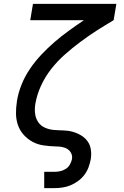

<svg xmlns="http://www.w3.org/2000/svg" viewBox="-20 -755 640 990"><path d="M208 215V131H259Q274 131 289 128Q304 125 318 116.5Q332 108 340 94Q348 80 351 66Q354 49 347 35Q340 21 327 13Q314 5 298 2.5Q282 0 266 0Q234 -1 203.5 -5.5Q173 -10 147.5 -24Q122 -38 102.5 -59.5Q83 -81 73 -109Q63 -137 62.5 -168Q62 -199 67 -230V-232Q74 -276 91 -318.5Q108 -361 134.5 -400Q161 -439 193.5 -473.5Q226 -508 262 -539Q298 -570 336 -597.5Q374 -625 413 -651H136L150 -735H580L566 -651Q522 -625 479 -597.5Q436 -570 394.5 -539Q353 -508 314 -473.5Q275 -439 243.5 -398.5Q212 -358 191 -312Q170 -266 162 -218Q158 -193 161 -169Q164 -145 176.5 -126Q189 -107 211 -97Q233 -87 257.5 -85Q282 -83 307 -82.5Q332 -82 355 -75.5Q378 -69 398 -57Q418 -45 431.5 -26.5Q445 -8 448.5 16.5Q452 41 448 66Q444 87 436.5 107.5Q429 128 415 146.5Q401 165 382.5 178.5Q364 192 343.5 200.5Q323 209 301.5 212Q280 215 259 215Z"/></svg>

Font: Iosevka Medium Extended
Style: Italic
Weight: 500
Width: 7
Italic angle: -9°
Monospace: yes
Designer: Belleve Invis
Foundry: Belleve Invis
Version: Version 32.5.0; ttfautohint (v1.8.4)